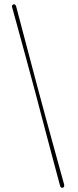

<svg xmlns="http://www.w3.org/2000/svg" viewBox="-20 -757 367 900"><path d="M151 -303Q156.5 -281.5 167.5 -240Q178.5 -198.5 192 -147.2Q205.5 -96 219.2 -44.5Q233 7 244.2 49Q255.5 91 261.5 113.5Q265 126 275 122.5Q283 120 280.5 107.5Q274 84 262.2 41.2Q250.5 -1.5 236.2 -53Q222 -104.5 208.2 -155.2Q194.5 -206 183.2 -247Q172 -288 166.5 -309Q161 -329.5 150 -370.5Q139 -411.5 125.5 -462.8Q112 -514 98.2 -565.8Q84.5 -617.5 73.2 -660.5Q62 -703.5 55.5 -727.5Q51.5 -739 43 -736.5Q34 -733 37 -722.5Q43.5 -699.5 55 -657Q66.5 -614.5 80.8 -562.8Q95 -511 109 -459.2Q123 -407.5 134.2 -365.8Q145.5 -324 151 -303Z"/></svg>

Font: Fraunces 144pt Soft Thin
Style: Regular
Weight: 100
Version: Version 1.000;[0bf87f6ff]